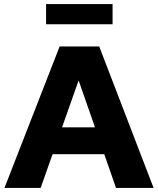

<svg xmlns="http://www.w3.org/2000/svg" viewBox="-20 -930 782 950"><path d="M2 0 275 -700H471L740 0H554L496 -167H240L181 0ZM287 -300H450L369 -532ZM208 -810V-910H537V-810Z"/></svg>

Font: Red Hat Text VF
Style: Regular
Weight: 300
Designer: Pentagram, MCKL
Foundry: Pentagram, MCKL
Version: Version 1.023